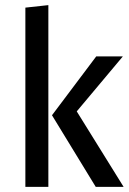

<svg xmlns="http://www.w3.org/2000/svg" viewBox="-20 -730 505 750"><path d="M79.1 -700.2 168.9 -710V0H79.1ZM460 -509.8 279.8 -294.9 462.9 0H354L183.1 -279.8L356 -509.8Z"/></svg>

Font: Sansita Light
Style: Regular
Weight: 300
Designer: Pablo Cosgaya
Foundry: Omnibus-Type
Version: Version 1.006;hotconv 1.0.109;makeotfexe 2.5.65596